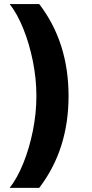

<svg xmlns="http://www.w3.org/2000/svg" viewBox="-20 -761 449 939"><path d="M315.3 -291.5Q315.3 -29.5 171.9 157.7H27.3Q64.3 110.8 93.9 37.5Q123.6 -35.9 140.8 -121.6Q158 -207.4 158 -291.5Q158 -375.7 140.8 -461.5Q123.6 -547.2 93.9 -620.7Q64.3 -694.2 27.3 -741.1H171.9Q315.3 -554 315.3 -291.5Z"/></svg>

Font: Inter UI
Style: Bold
Weight: 700
Designer: Rasmus Andersson
Foundry: rsms
Version: 3.2;8d6f07862